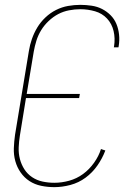

<svg xmlns="http://www.w3.org/2000/svg" viewBox="-20 -763 540 791"><path d="M204 8Q176 8 149.5 2.5Q123 -3 101.5 -17Q80 -31 65 -52.5Q50 -74 43 -99.5Q36 -125 37 -152.5Q38 -180 42 -208L99 -553Q103 -578 111.5 -602.5Q120 -627 133.5 -649.5Q147 -672 167 -691Q187 -710 211 -722Q235 -734 260.5 -738.5Q286 -743 311 -743Q334 -743 357.5 -739.5Q381 -736 400.5 -726Q420 -716 435.5 -700.5Q451 -685 459.5 -664.5Q468 -644 470.5 -620.5Q473 -597 469 -573L468 -568H449L450 -573Q455 -605 448 -635Q441 -665 421 -686.5Q401 -708 371.5 -716.5Q342 -725 311 -725Q288 -725 264.5 -720.5Q241 -716 220 -705Q199 -694 180.5 -676.5Q162 -659 149.5 -638.5Q137 -618 130 -595.5Q123 -573 119 -550L90 -376H309L306 -359H87L62 -205Q58 -180 57 -155.5Q56 -131 62 -108Q68 -85 80.5 -65.5Q93 -46 112.5 -33Q132 -20 155.5 -15Q179 -10 204 -10Q234 -10 265 -18.5Q296 -27 322 -46Q348 -65 367.5 -92.5Q387 -120 396 -149L414 -143Q402 -111 381.5 -81.5Q361 -52 332.5 -31Q304 -10 270 -1Q236 8 204 8Z"/></svg>

Font: Iosevka SS18 Thin
Style: Italic
Weight: 100
Italic angle: -9°
Monospace: yes
Designer: Belleve Invis
Foundry: Belleve Invis
Version: Version 25.1.1; ttfautohint (v1.8.4)